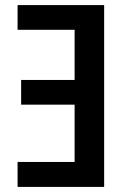

<svg xmlns="http://www.w3.org/2000/svg" viewBox="-20 -734 505 754"><path d="M389 0H49V-98H273V-323H63V-420H273V-617H49V-714H389Z"/></svg>

Font: Noto Sans Display Medium Narrow
Style: Regular
Weight: 500
Width: 4
Designer: Monotype Design team
Foundry: Monotype Imaging Inc.
Version: Version 1.000